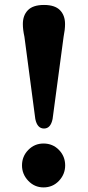

<svg xmlns="http://www.w3.org/2000/svg" viewBox="-20 -764 362 794"><path d="M162 -743.5Q207 -743.5 228 -722Q249 -700.5 249 -664.5Q249 -641.5 243 -612L197.5 -272Q189.5 -232.5 162 -232.5Q134 -232.5 126 -272L81 -612Q74.5 -641.5 74.5 -664.5Q74.5 -700.5 95.5 -722Q116.5 -743.5 162 -743.5ZM160 11Q123 11 97 -16.2Q71 -43.5 71 -80Q71 -117.5 97 -144Q123 -170.5 160 -170.5Q198 -170.5 223.8 -144Q249.5 -117.5 249.5 -80Q249.5 -43.5 223.8 -16.2Q198 11 160 11Z"/></svg>

Font: Fraunces 9pt Soft SemiBold
Style: Regular
Weight: 600
Version: Version 1.000;[b76b70a41]